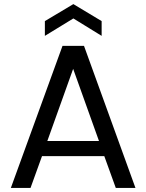

<svg xmlns="http://www.w3.org/2000/svg" viewBox="-20 -917 714 937"><path d="M545 0C545 0 641 0 641 0C641 0 390 -693 390 -693C390 -693 285 -693 285 -693C285 -693 33 0 33 0C33 0 129 0 129 0C129 0 185 -155 185 -155C185 -155 489 -155 489 -155C489 -155 545 0 545 0ZM211 -229C211 -229 337 -581 337 -581C337 -581 463 -229 463 -229C463 -229 211 -229 211 -229ZM476 -742C476 -742 476 -814 476 -814C476 -814 338 -897 338 -897C338 -897 199 -814 199 -814C199 -814 199 -742 199 -742C199 -742 338 -827 338 -827C338 -827 476 -742 476 -742Z"/></svg>

Font: Girnar Poppins
Style: Regular
Weight: 500
Designer: Ninad Kale (Devanagari), Jonny Pinhorn (Latin)
Foundry: Indian Type Foundry
Version: ""